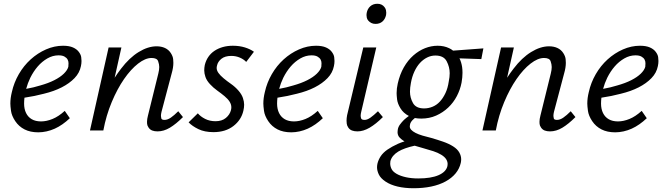

<svg xmlns="http://www.w3.org/2000/svg" viewBox="-20 -693 3530 1020"><path d="M183 10Q141 10 110.5 -5.5Q80 -21 61 -49.5Q42 -78 38.5 -104Q35 -130 35 -143Q35 -172 43 -204Q54 -254 80 -299Q106 -344 143 -377.5Q180 -411 224.5 -430.5Q269 -450 315 -450Q347 -450 367.5 -441Q388 -432 399 -417Q410 -402 411.5 -389Q413 -376 413 -369Q413 -356 410 -342Q403 -306 376 -278Q349 -250 308 -229Q267 -208 213 -195Q164 -182 110 -174Q108 -158 108 -143Q108 -114 118.5 -92.5Q129 -71 149 -59.5Q169 -48 198 -48Q227 -48 259 -61Q291 -74 324 -104L351 -65Q332 -47 312 -33Q292 -19 271 -9.5Q250 0 227.5 5Q205 10 183 10ZM141 -280Q127 -251 119 -221Q159 -228 194 -239Q237 -251 268.5 -267Q300 -283 319 -301.5Q338 -320 343 -338Q344 -346 344 -357Q344 -368 339 -377Q334 -386 322.5 -392.5Q311 -399 291 -399Q260 -399 231.5 -382.5Q203 -366 180.5 -340Q158 -314 141 -280Z M817 5Q801 5 789 0.5Q777 -4 769.5 -15Q762 -26 761.5 -35Q761 -44 761 -46Q761 -60 766 -79L821 -302Q826 -322 826 -337Q826 -351 820 -368Q814 -385 785 -385Q752 -385 713.5 -355Q675 -325 639 -273Q603 -221 573.5 -150.5Q544 -80 529 0H458L557 -441H625L589 -280Q606 -306 623 -328Q667 -386 716.5 -416.5Q766 -447 812 -447Q837 -447 856.5 -438Q876 -429 887.5 -411Q899 -393 900 -377.5Q901 -362 901 -359Q901 -334 892 -303L838 -99Q835 -87 835 -77Q835 -72 837 -64Q839 -56 854 -56Q870 -56 887.5 -68Q905 -80 927 -102L952 -71Q915 -34 882.5 -14.5Q850 5 817 5Z M1114 9Q1067 9 1034 -7Q1001 -23 982 -43L1031 -91Q1045 -74 1069.5 -61.5Q1094 -49 1125 -49Q1159 -49 1180 -66.5Q1201 -84 1207 -108Q1209 -116 1209 -123Q1209 -138 1200 -152.5Q1191 -167 1173 -182Q1155 -197 1134 -212Q1113 -227 1095.5 -246Q1078 -265 1071.5 -284Q1065 -303 1065 -319Q1065 -333 1068 -348Q1074 -372 1087 -391Q1100 -410 1119.5 -423Q1139 -436 1163.5 -443Q1188 -450 1217 -450Q1252 -450 1281 -441Q1310 -432 1329 -418L1288 -364Q1275 -378 1254 -387Q1233 -396 1209 -396Q1175 -396 1156 -380.5Q1137 -365 1133 -345Q1131 -338 1131 -332Q1131 -319 1140.5 -305.5Q1150 -292 1168 -277Q1186 -262 1207.5 -247Q1229 -232 1246.5 -212Q1264 -192 1270.5 -172.5Q1277 -153 1277 -137Q1277 -122 1273 -105Q1262 -56 1220 -23.5Q1178 9 1114 9Z M1527 10Q1485 10 1454.5 -5.5Q1424 -21 1405 -49.5Q1386 -78 1382.5 -104Q1379 -130 1379 -143Q1379 -172 1387 -204Q1398 -254 1424 -299Q1450 -344 1487 -377.5Q1524 -411 1568.5 -430.5Q1613 -450 1659 -450Q1691 -450 1711.5 -441Q1732 -432 1743 -417Q1754 -402 1755.5 -389Q1757 -376 1757 -369Q1757 -356 1754 -342Q1747 -306 1720 -278Q1693 -250 1652 -229Q1611 -208 1557 -195Q1508 -182 1454 -174Q1452 -158 1452 -143Q1452 -114 1462.5 -92.5Q1473 -71 1493 -59.5Q1513 -48 1542 -48Q1571 -48 1603 -61Q1635 -74 1668 -104L1695 -65Q1676 -47 1656 -33Q1636 -19 1615 -9.5Q1594 0 1571.5 5Q1549 10 1527 10ZM1485 -280Q1471 -251 1463 -221Q1503 -228 1538 -239Q1581 -251 1612.5 -267Q1644 -283 1663 -301.5Q1682 -320 1687 -338Q1688 -346 1688 -357Q1688 -368 1683 -377Q1678 -386 1666.5 -392.5Q1655 -399 1635 -399Q1604 -399 1575.5 -382.5Q1547 -366 1524.5 -340Q1502 -314 1485 -280Z M1879 5Q1863 5 1850.5 0.5Q1838 -4 1830.5 -15Q1823 -26 1822 -36.5Q1821 -47 1821 -52Q1821 -65 1824 -81L1910 -441H1979L1899 -99Q1896 -87 1896 -78Q1896 -72 1898.5 -64Q1901 -56 1917 -56Q1931 -56 1948 -68Q1965 -80 1988 -102L2014 -71Q1977 -34 1943.5 -14.5Q1910 5 1879 5ZM1975 -566Q1962 -566 1952.5 -571Q1943 -576 1936.5 -583.5Q1930 -591 1928.5 -599.5Q1927 -608 1927 -613Q1927 -619 1928 -624Q1932 -646 1947 -659.5Q1962 -673 1985 -673Q1997 -673 2006.5 -668.5Q2016 -664 2022.5 -655.5Q2029 -647 2030.5 -639Q2032 -631 2032 -625Q2032 -620 2031 -613Q2026 -591 2011.5 -578.5Q1997 -566 1975 -566Z M2218 -63Q2200 -63 2184 -66Q2180 -63 2176 -59Q2169 -53 2164 -45.5Q2159 -38 2158 -30Q2157 -25 2157 -21Q2157 -12 2164.5 -3.5Q2172 5 2187.5 13Q2203 21 2225 27.5Q2247 34 2272 40Q2303 49 2333.5 59.5Q2364 70 2387 84.5Q2410 99 2420 117Q2430 135 2430 153Q2430 162 2428 172Q2421 203 2400.5 228Q2380 253 2347 271Q2314 289 2271 298Q2228 307 2177 307Q2130 307 2092 298Q2054 289 2028 271.5Q2002 254 1992.5 234Q1983 214 1983 196Q1983 187 1985 177Q1990 156 2002.5 137Q2015 118 2038 102Q2061 86 2094 71Q2110 64 2129 58Q2110 47 2099 33Q2092 22 2092 9Q2092 3 2093 -3Q2095 -18 2104.5 -31Q2114 -44 2126 -56Q2138 -67 2152 -77Q2123 -92 2107.5 -117.5Q2092 -143 2089.5 -165Q2087 -187 2087 -198Q2087 -223 2093 -249Q2104 -298 2125.5 -335.5Q2147 -373 2176 -398.5Q2205 -424 2238 -437Q2271 -450 2305 -450Q2339 -450 2366 -437Q2377 -432 2387 -424L2548 -436L2537 -379L2421 -383Q2431 -363 2435 -337Q2437 -323 2437 -306Q2437 -282 2432 -254Q2425 -217 2407 -182.5Q2389 -148 2361 -121.5Q2333 -95 2297 -79Q2261 -63 2218 -63ZM2233 -117Q2256 -117 2278 -126Q2300 -135 2317 -153.5Q2334 -172 2346.5 -198.5Q2359 -225 2364 -260Q2369 -284 2369 -304Q2369 -337 2353 -367.5Q2337 -398 2293 -398Q2270 -398 2249 -387.5Q2228 -377 2211 -358.5Q2194 -340 2181.5 -313Q2169 -286 2163 -253Q2158 -227 2158 -206Q2158 -174 2174 -145.5Q2190 -117 2233 -117ZM2231 95Q2207 88 2183 81Q2128 93 2096 112Q2062 133 2054 163Q2053 170 2053 176Q2053 190 2060 204.5Q2067 219 2087 230.5Q2107 242 2136.5 248.5Q2166 255 2202 255Q2270 255 2310 237.5Q2350 220 2357 189Q2358 183 2358 178Q2358 165 2350 152.5Q2342 140 2324 129Q2306 118 2281.5 110Q2257 102 2231 95Z M2902 5Q2886 5 2874 0.5Q2862 -4 2854.5 -15Q2847 -26 2846.5 -35Q2846 -44 2846 -46Q2846 -60 2851 -79L2906 -302Q2911 -322 2911 -337Q2911 -351 2905 -368Q2899 -385 2870 -385Q2837 -385 2798.5 -355Q2760 -325 2724 -273Q2688 -221 2658.5 -150.5Q2629 -80 2614 0H2543L2642 -441H2710L2674 -280Q2691 -306 2708 -328Q2752 -386 2801.5 -416.5Q2851 -447 2897 -447Q2922 -447 2941.5 -438Q2961 -429 2972.5 -411Q2984 -393 2985 -377.5Q2986 -362 2986 -359Q2986 -334 2977 -303L2923 -99Q2920 -87 2920 -77Q2920 -72 2922 -64Q2924 -56 2939 -56Q2955 -56 2972.5 -68Q2990 -80 3012 -102L3037 -71Q3000 -34 2967.5 -14.5Q2935 5 2902 5Z M3248 10Q3206 10 3175.5 -5.5Q3145 -21 3126 -49.5Q3107 -78 3103.5 -104Q3100 -130 3100 -143Q3100 -172 3108 -204Q3119 -254 3145 -299Q3171 -344 3208 -377.5Q3245 -411 3289.5 -430.5Q3334 -450 3380 -450Q3412 -450 3432.5 -441Q3453 -432 3464 -417Q3475 -402 3476.5 -389Q3478 -376 3478 -369Q3478 -356 3475 -342Q3468 -306 3441 -278Q3414 -250 3373 -229Q3332 -208 3278 -195Q3229 -182 3175 -174Q3173 -158 3173 -143Q3173 -114 3183.5 -92.5Q3194 -71 3214 -59.5Q3234 -48 3263 -48Q3292 -48 3324 -61Q3356 -74 3389 -104L3416 -65Q3397 -47 3377 -33Q3357 -19 3336 -9.5Q3315 0 3292.5 5Q3270 10 3248 10ZM3206 -280Q3192 -251 3184 -221Q3224 -228 3259 -239Q3302 -251 3333.5 -267Q3365 -283 3384 -301.5Q3403 -320 3408 -338Q3409 -346 3409 -357Q3409 -368 3404 -377Q3399 -386 3387.5 -392.5Q3376 -399 3356 -399Q3325 -399 3296.5 -382.5Q3268 -366 3245.5 -340Q3223 -314 3206 -280Z"/></svg>

Font: Isabella Sans
Style: Italic
Weight: 400
Italic angle: -12°
Designer: Christian Thalmann (Catharsis Fonts), Cristiano Sobral
Foundry: The Isabella Sans Project Authors
Version: Version 2.026; ttfautohint (v1.8.4.7-5d5b-dirty)